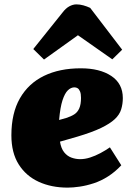

<svg xmlns="http://www.w3.org/2000/svg" viewBox="-20 -843 610 877"><path d="M349 -531Q436 -531 488.5 -496Q541 -461 541 -395Q541 -368 533.5 -343.5Q526 -319 504 -298.5Q482 -278 441.5 -258.5Q401 -239 334 -219L254 -196Q259 -165 273 -147.5Q287 -130 306.5 -123Q326 -116 346 -116Q368 -116 391.5 -123.5Q415 -131 438.5 -143.5Q462 -156 482 -170L534 -88Q506 -58 474 -37.5Q442 -17 408.5 -6Q375 5 344 9.5Q313 14 289 14Q215 14 157 -12.5Q99 -39 65.5 -92Q32 -145 32 -225Q32 -326 71 -394Q110 -462 181 -496.5Q252 -531 349 -531ZM350 -396Q350 -415 345.5 -425.5Q341 -436 334.5 -440Q328 -444 320 -444Q304 -444 290 -430.5Q276 -417 265.5 -385Q255 -353 250 -295L282 -304Q304 -311 319 -320.5Q334 -330 342 -348Q350 -366 350 -396ZM538 -616 493 -572 336 -682 181 -571 132 -619 265 -785Q280 -805 296.5 -814Q313 -823 329 -823Q345 -823 361 -818.5Q377 -814 392 -807Z"/></svg>

Font: Literata Black
Style: Italic
Weight: 900
Italic angle: -2°
Designer: Latin by Veronika Burian and Jose Scaglione. Greek by Irene Vlachou. Cyrillic by Vera Evstafieva
Foundry: TypeTogether
Version: Version 3.002